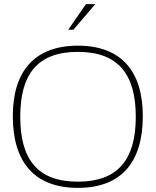

<svg xmlns="http://www.w3.org/2000/svg" viewBox="-20 -900 753 929"><path d="M357 9C147 9 42 -115 42 -338C42 -555 147 -679 357 -679C567 -679 671 -555 671 -338C671 -115 567 9 357 9ZM78 -335C78 -127 163 -21 357 -21C550 -21 637 -127 637 -335C637 -543 550 -649 357 -649C163 -649 78 -543 78 -335ZM310 -756H335L441 -880H396Z"/></svg>

Font: LT Wave Text Thin
Style: Regular
Weight: 100
Designer: Daniel Lyons
Version: Version 2.5 (Glyphs App)